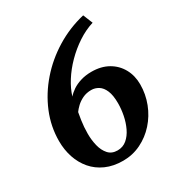

<svg xmlns="http://www.w3.org/2000/svg" viewBox="-182 -886 952 1022"><g transform="rotate(-30 294.0 -375.5)"><path d="M278 13.5Q218.5 13.5 172.5 -7Q126.5 -27.5 95.8 -63.5Q65 -99.5 49.2 -146.8Q33.5 -194 33.5 -247.5Q33.5 -337 67.8 -419.8Q102 -502.5 162.8 -572.2Q223.5 -642 304.8 -691.8Q386 -741.5 479.5 -763.5L503.5 -704.5Q453.5 -689 407 -658.2Q360.5 -627.5 321 -587.5Q281.5 -547.5 253.8 -503.5Q226 -459.5 213.5 -417.5Q227.5 -434 249 -448.5Q270.5 -463 300.5 -472.2Q330.5 -481.5 367 -481.5Q426 -481.5 469 -457Q512 -432.5 535.5 -390Q559 -347.5 559 -294Q559 -233.5 537.5 -178Q516 -122.5 477.5 -79.5Q439 -36.5 387.8 -11.5Q336.5 13.5 278 13.5ZM279.5 -49Q312.5 -49 336.5 -69.2Q360.5 -89.5 376 -122Q391.5 -154.5 399 -192.2Q406.5 -230 406.5 -265.5Q406.5 -314.5 394.2 -343.5Q382 -372.5 361.5 -385.2Q341 -398 317.5 -398Q288 -398 264.5 -386.8Q241 -375.5 224.5 -359.8Q208 -344 199 -331Q194.5 -306.5 191.5 -286Q188.5 -265.5 187 -245.8Q185.5 -226 185.5 -204.5Q185.5 -166.5 194.2 -130.8Q203 -95 223.5 -72Q244 -49 279.5 -49Z"/></g></svg>

Font: Merriweather 20pt ExtraBold
Style: Italic
Weight: 800
Italic angle: -7.8°
Version: Version 2.101